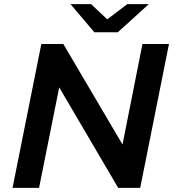

<svg xmlns="http://www.w3.org/2000/svg" viewBox="-20 -914 850 934"><path d="M41 0 181 -700H288L576 -211L673 -700H802L662 0H555L268 -489L170 0ZM439 -757 323 -894H423L502 -820L599 -894H704L553 -757Z"/></svg>

Font: Montserrat SemiBold
Style: Italic
Weight: 600
Italic angle: -11.3°
Designer: Julieta Ulanovsky
Foundry: Julieta Ulanovsky
Version: Version 9.000; ttfautohint (v1.8.4.7-5d5b)